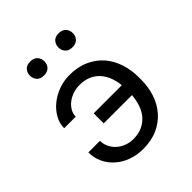

<svg xmlns="http://www.w3.org/2000/svg" viewBox="-203 -865 1006 1006"><g transform="rotate(-45 300.0 -361.5)"><path d="M279.3 -463.9Q318.8 -463.9 347.2 -450.7Q375.5 -437.5 394 -415.5Q412.6 -393.6 422.9 -365.2Q433.1 -336.9 436 -306.2H227.5V-231.9H437Q434.6 -200.2 425 -169.9Q415.5 -139.6 397 -116.2Q377.9 -92.3 349.1 -77.9Q320.3 -63.5 279.3 -63.5Q252 -63.5 228.3 -72.8Q204.6 -82 187 -98.1Q169.4 -113.8 159.2 -135.3Q148.9 -156.7 148.9 -181.2H63Q63 -140.6 79.3 -105.7Q95.7 -70.8 124.5 -45.4Q153.3 -19.5 192.9 -4.9Q232.4 9.8 279.3 9.8Q341.3 9.8 387.9 -11.5Q434.6 -32.7 465.8 -69.3Q497.1 -105.5 512.7 -153.3Q528.3 -201.2 528.3 -253.9V-274.4Q528.3 -327.1 512.7 -375Q497.1 -422.9 466.3 -459Q435.1 -495.1 388.2 -516.6Q341.3 -538.1 279.3 -538.1Q237.3 -538.1 198.2 -523.7Q159.2 -509.3 129.4 -484.9Q99.1 -460.4 81.1 -428.2Q63 -396 63 -360.4H148.9Q148.9 -382.8 160.2 -401.6Q171.4 -420.4 189.9 -434.6Q208 -448.2 231.4 -456.1Q254.9 -463.9 279.3 -463.9ZM130.9 -681.6Q130.9 -659.7 144.3 -645Q157.7 -630.4 184.1 -630.4Q210.4 -630.4 224.1 -645Q237.8 -659.7 237.8 -681.6Q237.8 -703.6 224.1 -718.5Q210.4 -733.4 184.1 -733.4Q157.7 -733.4 144.3 -718.5Q130.9 -703.6 130.9 -681.6ZM340.8 -680.7Q340.8 -659.2 354.2 -644.3Q367.7 -629.4 394 -629.4Q420.4 -629.4 434.1 -644.3Q447.8 -659.2 447.8 -680.7Q447.8 -702.6 434.1 -717.8Q420.4 -732.9 394 -732.9Q367.7 -732.9 354.2 -717.8Q340.8 -702.6 340.8 -680.7Z"/></g></svg>

Font: Roboto Mono
Style: Regular
Weight: 400
Monospace: yes
Designer: Google
Version: Version 3.000